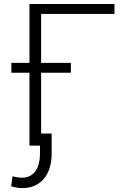

<svg xmlns="http://www.w3.org/2000/svg" viewBox="-20 -731 640 964"><path d="M554.7 -661.1H186.5V0H127.9V-710.9H554.7ZM335.9 -365.7H37.1V-415.5H335.9ZM239.3 -60.5V43.5Q238.8 80.1 229.5 111.1Q220.2 142.1 201.9 164.8Q183.6 187.5 155.8 200.4Q127.9 213.4 90.8 213.4Q76.7 213.4 63.5 210.9Q50.3 208.5 36.1 204.1L43 153.8Q52.7 157.2 66.9 159.2Q81.1 161.1 90.8 161.1Q114.3 161.1 131.1 151.9Q147.9 142.6 158.9 126.5Q169.9 110.4 175.3 89.1Q180.7 67.9 180.7 43.5V-60.5Z"/></svg>

Font: Roboto Mono Light
Style: Regular
Weight: 300
Designer: Google
Version: Version 2.000985; 2015; ttfautohint (v1.3)